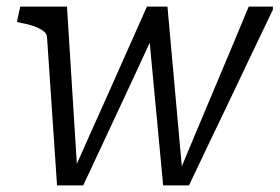

<svg xmlns="http://www.w3.org/2000/svg" viewBox="-20 -557 843 579"><path d="M231 2H152L122 -442Q122 -455 111.5 -463Q101 -471 83.5 -477.5Q66 -484 42 -488L31 -491L41 -537H182L214 -26L198 -32Q226 -96 254.5 -159Q283 -222 311 -285Q339 -348 367 -411Q395 -474 423 -537H485L531 -25L519 -33Q545 -96 571.5 -159Q598 -222 624.5 -285Q651 -348 677.5 -411Q704 -474 730 -537H803V-528Q771 -462 739.5 -395.5Q708 -329 676.5 -263Q645 -197 613 -130.5Q581 -64 550 2H472L429 -455L450 -468Q414 -390 377.5 -311.5Q341 -233 304.5 -155Q268 -77 231 2Z"/></svg>

Font: Roboto Serif Light
Style: Italic
Weight: 300
Italic angle: -10°
Version: Version 1.007